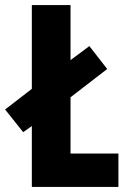

<svg xmlns="http://www.w3.org/2000/svg" viewBox="-43 -734 500 754"><path d="M82 0H422V-131H234V-352L378 -463L308 -553L234 -498V-714H82V-385L-23 -304L48 -215L82 -239Z"/></svg>

Font: Noto Sans Thai Looped ExtraCondensed ExtraBold
Style: Regular
Weight: 800
Width: 2
Designer: Sasikarn Vongin, Ben Mitchell
Foundry: The Fontpad Ltd
Version: Version 1.001